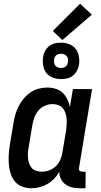

<svg xmlns="http://www.w3.org/2000/svg" viewBox="-20 -994 540 1022"><path d="M147 8Q121 8 97.5 -1Q74 -10 59 -28.5Q44 -47 36.5 -70.5Q29 -94 27 -119Q25 -144 26.5 -170Q28 -196 32 -221L52 -341Q56 -364 62.5 -386.5Q69 -409 80 -430Q91 -451 107 -470Q123 -489 143 -502.5Q163 -516 186 -522Q209 -528 231 -528Q254 -528 276 -521.5Q298 -515 313.5 -500Q329 -485 338.5 -465.5Q348 -446 352 -424L368 -520H470L401 -103Q400 -98 400 -93.5Q400 -89 403 -86Q406 -83 410.5 -81.5Q415 -80 419 -80H436L435 8H404Q384 8 364 3.5Q344 -1 329 -12Q314 -23 304.5 -41Q295 -59 296 -80Q285 -60 268.5 -43Q252 -26 232 -14.5Q212 -3 190 2.5Q168 8 147 8ZM202 -80Q221 -80 241 -87Q261 -94 276.5 -108.5Q292 -123 300.5 -142.5Q309 -162 312 -181L332 -301Q334 -317 335 -333Q336 -349 334.5 -364Q333 -379 328 -393.5Q323 -408 313.5 -419Q304 -430 289.5 -435Q275 -440 259 -440Q239 -440 218.5 -431Q198 -422 184 -405Q170 -388 162.5 -367.5Q155 -347 152 -327L132 -207Q129 -192 128.5 -177.5Q128 -163 129.5 -149Q131 -135 136 -121.5Q141 -108 150 -98.5Q159 -89 173 -84.5Q187 -80 202 -80ZM305 -573Q282 -573 260 -581.5Q238 -590 225.5 -607Q213 -624 209.5 -647Q206 -670 210 -694Q212 -709 220.5 -724Q229 -739 243 -749.5Q257 -760 273 -763.5Q289 -767 305 -767Q328 -767 349.5 -758.5Q371 -750 383.5 -733Q396 -716 400 -693Q404 -670 400 -646Q397 -631 388.5 -616Q380 -601 366.5 -590.5Q353 -580 337 -576.5Q321 -573 305 -573ZM304 -632Q310 -632 316.5 -633.5Q323 -635 328.5 -639Q334 -643 337 -649Q340 -655 341 -661Q343 -670 342 -679Q341 -688 335.5 -694.5Q330 -701 322 -704.5Q314 -708 305 -708Q299 -708 292.5 -706.5Q286 -705 280.5 -701Q275 -697 272 -691Q269 -685 268 -679Q267 -670 268 -661Q269 -652 274 -645.5Q279 -639 287 -635.5Q295 -632 304 -632ZM312 -781 261 -829 406 -974 469 -916Z"/></svg>

Font: Iosevka Curly Semibold
Style: Italic
Weight: 600
Italic angle: -9°
Monospace: yes
Designer: Belleve Invis
Foundry: Belleve Invis
Version: Version 22.1.2; ttfautohint (v1.8.4)